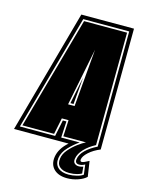

<svg xmlns="http://www.w3.org/2000/svg" viewBox="-149 -660 674 884"><g transform="rotate(15 187.5 -217.5)"><path d="M304 65Q309 65 317 61.5Q325 58 338 51L349 124Q336 137 310.5 146Q285 155 258 155Q217 155 195 133.5Q173 112 178 75Q184 34 224 -1H-36L127 -590H378L374 -13Q342 0 320.5 19.5Q299 39 297 55Q296 65 304 65ZM260 137Q279 137 299 132Q319 127 329 119L323 72Q309 80 296 80Q275 80 278 59Q281 36 302.5 15Q324 -6 357 -22L360 -572H141L-13 -19H155L171 -97H188L184 -19H272Q248 -3 224 22Q200 47 196 75Q192 104 209 120.5Q226 137 260 137ZM295 88Q303 88 308 86.5Q313 85 317 84L320 116Q314 120 298 124.5Q282 129 261 129Q231 129 215.5 115Q200 101 204 75Q207 53 224.5 32.5Q242 12 263.5 -4Q285 -20 300 -27H192L196 -105H164L148 -27H-3L147 -564H352L348 -27Q317 -11 295.5 11.5Q274 34 270 59Q268 74 276 81Q284 88 295 88ZM230 -450 175 -175H206ZM199 -183H184L210 -312Z"/></g></svg>

Font: Alumni Sans Collegiate One SC
Style: Italic
Weight: 400
Italic angle: -8°
Designer: Robert E. Leuschke
Foundry: Robert E. Leuschke
Version: Version 1.100